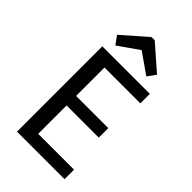

<svg xmlns="http://www.w3.org/2000/svg" viewBox="-279 -1027 1114 1114"><g transform="rotate(45 277.5 -470.0)"><path d="M100 0ZM490 -622H196V-389H460V-311H196V-78H490V0H100V-700H490ZM441 -808 404 -757 277 -846 150 -757 113 -808 264 -940H290Z"/></g></svg>

Font: Orienta
Style: Regular
Weight: 400
Designer: Eduardo Rodriguez Tunni
Foundry: Eduardo Rodriguez Tunni
Version: Version 1.001